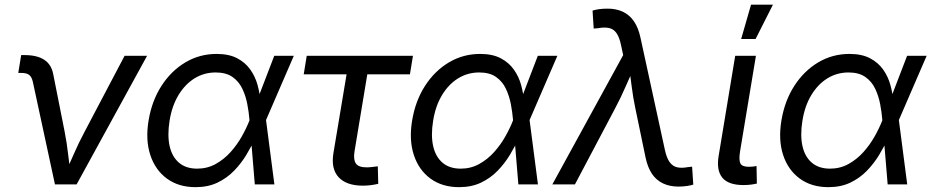

<svg xmlns="http://www.w3.org/2000/svg" viewBox="-20 -773 3905 805"><path d="M210.4 0 117.7 -429.7Q113.3 -450.2 102.5 -458.7Q91.8 -467.3 68.8 -467.3H56.6L68.8 -542H83.5Q135.3 -542 165.3 -522.5Q195.3 -502.9 203.1 -462.4L251 -221.2Q260.3 -173.8 265.6 -126.5Q271 -79.1 276.9 -35.2H247.6Q269 -79.6 289.3 -126.7Q309.6 -173.8 335 -221.2L502.4 -539.1H596.7L301.3 0Z M799.8 11.7Q729 11.7 679.9 -24.2Q630.9 -60.1 610.1 -123.3Q589.4 -186.5 603 -268.1Q616.7 -350.6 657.2 -413.3Q697.8 -476.1 757.3 -511.5Q816.9 -546.9 888.2 -546.9Q939.9 -546.9 974.4 -528.8Q1008.8 -510.7 1029.5 -481.2Q1050.3 -451.7 1059.8 -417Q1069.3 -382.3 1071.8 -349.1H1103L1095.2 -271L1130.4 0H1048.3L1025.9 -271Q1023.4 -302.2 1016.8 -336.7Q1010.3 -371.1 995.8 -401.4Q981.4 -431.6 954.6 -450.4Q927.7 -469.2 884.3 -469.2Q835.9 -469.2 795.9 -444.6Q755.9 -419.9 728.3 -374.3Q700.7 -328.6 690.9 -266.1Q681.2 -205.6 691.2 -160.6Q701.2 -115.7 730.5 -90.8Q759.8 -65.9 806.6 -65.9Q849.1 -65.9 884.3 -85.4Q919.4 -105 946.8 -135.5Q974.1 -166 993.9 -201.2Q1013.7 -236.3 1025.9 -268.1L1129.9 -539.1H1211.9L1094.7 -268.1L1077.1 -191.9H1049.3Q1034.2 -159.2 1012.7 -123.5Q991.2 -87.9 961.4 -57.1Q931.6 -26.4 891.8 -7.3Q852.1 11.7 799.8 11.7Z M1501.5 5.4Q1432.6 5.4 1399.9 -29.8Q1367.2 -64.9 1377.9 -130.9L1433.1 -461.4H1253.4L1266.1 -539.1H1711.4L1698.7 -461.4H1520L1466.3 -137.7Q1460.9 -103.5 1472.2 -87.4Q1483.4 -71.3 1517.6 -71.3Q1526.9 -71.3 1539.8 -72.8Q1552.7 -74.2 1564 -75.7L1565.9 -2.4Q1552.2 1 1535.6 3.2Q1519 5.4 1501.5 5.4Z M1904.8 11.7Q1834 11.7 1784.9 -24.2Q1735.8 -60.1 1715.1 -123.3Q1694.3 -186.5 1708 -268.1Q1721.7 -350.6 1762.2 -413.3Q1802.7 -476.1 1862.3 -511.5Q1921.9 -546.9 1993.2 -546.9Q2044.9 -546.9 2079.3 -528.8Q2113.8 -510.7 2134.5 -481.2Q2155.3 -451.7 2164.8 -417Q2174.3 -382.3 2176.8 -349.1H2208L2200.2 -271L2235.4 0H2153.3L2130.9 -271Q2128.4 -302.2 2121.8 -336.7Q2115.2 -371.1 2100.8 -401.4Q2086.4 -431.6 2059.6 -450.4Q2032.7 -469.2 1989.3 -469.2Q1940.9 -469.2 1900.9 -444.6Q1860.8 -419.9 1833.3 -374.3Q1805.7 -328.6 1795.9 -266.1Q1786.1 -205.6 1796.1 -160.6Q1806.2 -115.7 1835.4 -90.8Q1864.7 -65.9 1911.6 -65.9Q1954.1 -65.9 1989.3 -85.4Q2024.4 -105 2051.8 -135.5Q2079.1 -166 2098.9 -201.2Q2118.7 -236.3 2130.9 -268.1L2234.9 -539.1H2316.9L2199.7 -268.1L2182.1 -191.9H2154.3Q2139.2 -159.2 2117.7 -123.5Q2096.2 -87.9 2066.4 -57.1Q2036.6 -26.4 1996.8 -7.3Q1957 11.7 1904.8 11.7Z M2295.9 0 2592.8 -542 2584 -583Q2577.1 -616.7 2564.9 -634Q2552.7 -651.4 2533.7 -655.5Q2514.6 -659.7 2487.8 -654.8L2469.2 -653.3L2464.4 -728.5Q2473.6 -731.9 2490.5 -734.4Q2507.3 -736.8 2527.3 -736.8Q2564 -736.8 2591.8 -723.6Q2619.6 -710.4 2638.2 -683.3Q2656.7 -656.2 2665.5 -614.3L2767.6 -145Q2774.9 -110.8 2787.6 -93.3Q2800.3 -75.7 2819.3 -71.5Q2838.4 -67.4 2863.8 -72.3L2881.8 -74.2L2886.7 1Q2878.4 3.9 2861.6 6.6Q2844.7 9.3 2824.2 9.3Q2787.6 9.3 2759.5 -4.2Q2731.4 -17.6 2713.4 -44.4Q2695.3 -71.3 2686.5 -113.3L2644 -317.9Q2633.8 -366.2 2628.2 -412.6Q2622.6 -459 2616.2 -504.4H2646Q2624.5 -459.5 2604.2 -412.6Q2584 -365.7 2558.6 -317.9L2390.6 0Z M3097.2 2.9Q3033.7 2.9 3008.3 -28.3Q2982.9 -59.6 2993.2 -120.1L3062.5 -539.1H3149.4L3083 -139.2Q3077.1 -103 3084 -88.4Q3090.8 -73.7 3119.6 -73.7Q3131.3 -73.7 3138.7 -74.7Q3146 -75.7 3151.9 -77.1L3153.3 -3.4Q3143.6 -1 3128.7 1Q3113.8 2.9 3097.2 2.9ZM3087.4 -609.4 3128.9 -753.4H3220.7L3147.9 -609.4Z M3453.1 11.7Q3382.3 11.7 3333.3 -24.2Q3284.2 -60.1 3263.4 -123.3Q3242.7 -186.5 3256.3 -268.1Q3270 -350.6 3310.5 -413.3Q3351.1 -476.1 3410.6 -511.5Q3470.2 -546.9 3541.5 -546.9Q3593.3 -546.9 3627.7 -528.8Q3662.1 -510.7 3682.9 -481.2Q3703.6 -451.7 3713.1 -417Q3722.7 -382.3 3725.1 -349.1H3756.3L3748.5 -271L3783.7 0H3701.7L3679.2 -271Q3676.8 -302.2 3670.2 -336.7Q3663.6 -371.1 3649.2 -401.4Q3634.8 -431.6 3607.9 -450.4Q3581.1 -469.2 3537.6 -469.2Q3489.3 -469.2 3449.2 -444.6Q3409.2 -419.9 3381.6 -374.3Q3354 -328.6 3344.2 -266.1Q3334.5 -205.6 3344.5 -160.6Q3354.5 -115.7 3383.8 -90.8Q3413.1 -65.9 3460 -65.9Q3502.4 -65.9 3537.6 -85.4Q3572.8 -105 3600.1 -135.5Q3627.4 -166 3647.2 -201.2Q3667 -236.3 3679.2 -268.1L3783.2 -539.1H3865.2L3748 -268.1L3730.5 -191.9H3702.6Q3687.5 -159.2 3666 -123.5Q3644.5 -87.9 3614.7 -57.1Q3585 -26.4 3545.2 -7.3Q3505.4 11.7 3453.1 11.7Z"/></svg>

Font: Inter 18pt
Style: Italic
Weight: 400
Italic angle: -9.3988°
Designer: Rasmus Andersson
Foundry: rsms
Version: Version 4.001;git-66647c0bb